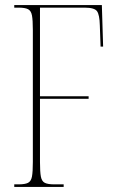

<svg xmlns="http://www.w3.org/2000/svg" viewBox="-20 -734 464 754"><path d="M36 0V-10H53Q78 -10 90 -16Q102 -22 105.5 -40.5Q109 -59 109 -98V-616Q109 -655 105.5 -673.5Q102 -692 90 -698Q78 -704 53 -704H36V-714H380L385 -551H375L372 -635Q371 -676 361 -690Q351 -704 312 -704H137V-356H328V-346H137V-98Q137 -59 140.5 -40.5Q144 -22 156 -16Q168 -10 193 -10H230V0Z"/></svg>

Font: Noto Serif Display ExtraCondensed Thin
Style: Regular
Weight: 100
Width: 2
Designer: Monotype Design Team
Foundry: Monotype Imaging Inc.
Version: Version 2.009